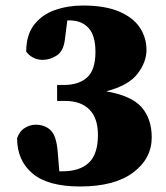

<svg xmlns="http://www.w3.org/2000/svg" viewBox="-20 -660 600 696"><path d="M187 -352H212Q265 -352 295.5 -379Q326 -406 326 -472Q326 -531 301 -558.5Q276 -586 232 -586Q231 -586 228.5 -586Q226 -586 224 -586L215 -515Q210 -475 186 -459Q162 -443 134 -443Q115 -443 99.5 -451.5Q84 -460 75 -473Q75 -533 103.5 -570Q132 -607 179 -623.5Q226 -640 280 -640Q360 -640 411 -618.5Q462 -597 486.5 -560.5Q511 -524 511 -479Q511 -435 478.5 -392.5Q446 -350 365 -329Q457 -313 493.5 -271Q530 -229 530 -162Q530 -85 462.5 -34.5Q395 16 270 16Q154 16 98 -31Q42 -78 42 -159Q51 -185 70.5 -196.5Q90 -208 109 -208Q142 -208 163 -188.5Q184 -169 189 -112L195 -39Q198 -39 200.5 -39Q203 -39 206 -39Q269 -39 302 -70Q335 -101 335 -171Q335 -232 304 -263Q273 -294 217 -294H187Z"/></svg>

Font: Source Serif Pro Black
Style: Regular
Weight: 900
Designer: Frank Grießhammer
Foundry: Adobe Systems Incorporated
Version: Version 3.001;hotconv 1.0.111;makeotfexe 2.5.65597